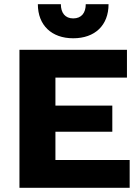

<svg xmlns="http://www.w3.org/2000/svg" viewBox="-20 -898 671 918"><path d="M499 -878H390C390 -837 370 -810 330 -810C291 -810 271 -837 271 -878H161C161 -777 227 -715 330 -715C434 -715 499 -777 499 -878ZM73 0H600V-133H245V-268H517V-393H245V-527H587V-660H73Z"/></svg>

Font: Work Sans
Style: Bold
Weight: 700
Designer: Wei Huang
Foundry: Wei Huang
Version: Version 2.012